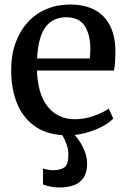

<svg xmlns="http://www.w3.org/2000/svg" viewBox="-20 -589 563 851"><path d="M243.5 242Q224.5 242 204.2 238Q184 234 170.5 228.5V158Q181 161.5 194.8 163.5Q208.5 165.5 215.5 165.5Q246.5 165.5 264.8 153.2Q283 141 283 95.5Q283 71.5 274 48Q265 24.5 256.5 10Q180 5 129.5 -33Q79 -71 54.2 -134.2Q29.5 -197.5 29.5 -278.5Q29.5 -345 48.8 -398.5Q68 -452 103 -490.2Q138 -528.5 186 -548.8Q234 -569 291 -569Q385.5 -569 437.2 -517.5Q489 -466 491.5 -369.5Q491.5 -339.5 490.2 -316.8Q489 -294 485 -276.5H144Q145 -229 156 -189.2Q167 -149.5 188.2 -120.8Q209.5 -92 240.5 -76.2Q271.5 -60.5 312 -60.5Q354 -60.5 396.5 -75.5Q439 -90.5 462 -108L482 -63.5Q467 -47.5 440.2 -32.2Q413.5 -17 380.2 -6Q347 5 311 9Q322.5 21.5 335.5 41.8Q348.5 62 357.5 87Q366.5 112 366 140Q365.5 177 350 199.5Q334.5 222 307.2 232Q280 242 243.5 242ZM144.5 -330H378Q379 -339 379.8 -351.5Q380.5 -364 380.5 -373.5Q380.5 -434 356 -473.2Q331.5 -512.5 273 -512.5Q247 -512.5 224.5 -503.2Q202 -494 185 -473.2Q168 -452.5 157.5 -417.2Q147 -382 144.5 -330Z"/></svg>

Font: Merriweather 20pt Medium
Style: Regular
Weight: 500
Version: Version 2.100